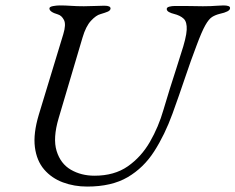

<svg xmlns="http://www.w3.org/2000/svg" viewBox="-20 -673 867 707"><path d="M301 14Q253 14 211.5 -1.5Q170 -17 142.5 -49Q115 -81 108.5 -131Q102 -181 123 -251L213 -547Q224 -583 215.5 -599.5Q207 -616 193 -620Q162 -629 162 -642Q162 -648 175 -650.5Q188 -653 200 -653Q221 -653 242 -651.5Q263 -650 289 -650Q311 -650 330 -651Q349 -652 364 -652Q388 -652 387 -641Q386 -634 376.5 -630Q367 -626 350 -621Q334 -617 315 -596.5Q296 -576 284 -535L196 -238Q174 -164 188.5 -117Q203 -70 241 -48Q279 -26 328 -26Q401 -26 450.5 -60.5Q500 -95 532 -150.5Q564 -206 582 -269Q593 -307 605.5 -346.5Q618 -386 629 -420Q640 -454 646 -474Q666 -534 667.5 -563Q669 -592 656.5 -604Q644 -616 620 -622Q611 -624 602.5 -628.5Q594 -633 594 -640Q594 -646 603.5 -648.5Q613 -651 625 -651Q639 -651 657.5 -651Q676 -651 695 -650.5Q714 -650 727 -650Q742 -650 755.5 -650.5Q769 -651 781 -652Q793 -653 803 -653Q815 -653 821.5 -650.5Q828 -648 827 -642Q826 -630 789 -622Q773 -618 761 -610.5Q749 -603 736 -580Q723 -557 704 -506Q683 -451 661.5 -387Q640 -323 615 -254Q587 -177 548 -116Q509 -55 450 -20.5Q391 14 301 14Z"/></svg>

Font: EB Garamond
Style: Italic
Weight: 400
Italic angle: -17.2°
Designer: Georg Duffner and Octavio Pardo
Foundry: Georg Duffner
Version: Version 1.001